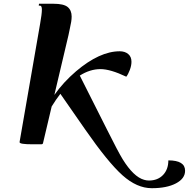

<svg xmlns="http://www.w3.org/2000/svg" viewBox="-20 -762 998 1014"><path d="M430.2 -77.6 298.8 -266.6Q275.4 -236.3 252.9 -199.7L207 -5.4Q205.6 0 197.3 0H150.4Q83.5 0 83.5 -10.7Q83.5 -11.2 83.7 -13.2Q84 -15.1 84 -15.6L191.9 -636.7Q201.2 -688.5 201.2 -711.4Q201.2 -721.2 199 -726.1Q196.8 -731 194.1 -731.7Q191.4 -732.4 185.1 -732.4H184.6L186 -742.2H262.2Q316.4 -742.2 337.4 -724.9Q358.4 -707.5 358.4 -674.8Q358.4 -662.1 356 -646.7Q353.5 -631.3 348.6 -609.6Q343.8 -587.9 341.8 -577.1L267.1 -260.7Q314.5 -328.1 381.8 -385.7Q506.3 -491.2 612.3 -491.2Q639.6 -491.2 657 -476.8Q674.3 -462.4 674.3 -436Q674.3 -415.5 665.5 -392.3Q656.7 -369.1 647 -356.9Q563 -397 510.7 -397Q455.1 -397 401.4 -362.8L544.4 -79.1Q603.5 39.1 627.9 79.1Q685.5 171.9 740.7 187.5Q753.4 191.4 766.6 191.4Q813 191.4 841.1 162.1Q869.1 132.8 869.1 85Q957.5 85 957.5 139.6Q957.5 181.2 909.2 206.5Q860.8 231.9 781.7 231.9Q703.1 231.9 626.7 163.6Q550.3 95.2 430.2 -77.6Z"/></svg>

Font: QumpellkaNo12
Style: Regular
Weight: 500
Designer: gluk (gluksza@wp.pl)
Foundry: gluk (gluksza@wp.pl)
Version: Version 00.480